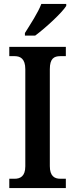

<svg xmlns="http://www.w3.org/2000/svg" viewBox="-20 -951 379 971"><path d="M106 -784V-771H158C212 -811 293 -886 315 -921V-931H189C172 -886 134 -829 106 -784ZM27 0H313V-47H285C255 -47 232 -61 232 -111V-601C232 -655 253 -667 285 -667H313V-714H27V-667H54C82 -667 108 -655 108 -601V-110C108 -59 82 -47 54 -47H27Z"/></svg>

Font: Noto Serif Myanmar Condensed SemiBold
Style: Regular
Weight: 600
Width: 3
Designer: Ben Mitchell and the Monotype Design Team
Foundry: Monotype Imaging Inc.
Version: Version 2.106